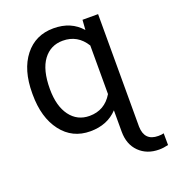

<svg xmlns="http://www.w3.org/2000/svg" viewBox="-136 -643 869 961"><g transform="rotate(-20 298.5 -162.5)"><path d="M46.4 -268.6Q46.4 -393.1 103.5 -465.6Q160.6 -538.1 256.8 -538.1Q350.6 -538.1 404.8 -475.1L408.7 -528.3H491.7V71.3Q493.7 147.9 566.9 147.9Q585.9 147.9 596.2 144.5L596.7 207Q571.3 213.4 547.9 213.4Q482.9 213.4 442.1 173.1Q401.4 132.8 401.4 64.9V-48.8Q346.7 9.8 255.9 9.8Q160.2 9.8 103.3 -64.7Q46.4 -139.2 46.4 -262.2ZM136.7 -258.3Q136.7 -167.5 175 -115.7Q213.4 -64 278.3 -64Q358.9 -64 401.4 -135.3V-394Q358.4 -463.9 279.3 -463.9Q213.9 -463.9 175.3 -411.9Q136.7 -359.9 136.7 -258.3Z"/></g></svg>

Font: Roboto
Style: Regular
Weight: 400
Designer: Google
Version: Version 2.001047; 2015